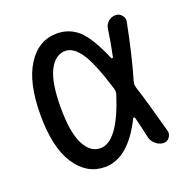

<svg xmlns="http://www.w3.org/2000/svg" viewBox="-103 -625 706 730"><g transform="rotate(-20 250.0 -260.0)"><path d="M210 -457Q168.9 -457 144.5 -409.2Q120.1 -361.3 120.1 -259.8Q120.1 -160.2 144.5 -111.8Q168.9 -63.5 210 -63.5Q281.2 -63.5 335.9 -235.4Q338.9 -246.1 335.9 -257.8Q300.8 -372.1 271.5 -414.6Q242.2 -457 210 -457ZM202.1 9.8Q128.9 9.8 83.5 -59.1Q38.1 -127.9 38.1 -259.8Q38.1 -390.6 83 -460.4Q127.9 -530.3 202.1 -530.3Q252 -530.3 288.6 -497.6Q325.2 -464.8 365.2 -371.1Q366.2 -369.1 368.7 -369.6Q371.1 -370.1 372.1 -372.1Q383.8 -427.7 391.6 -482.4Q394.5 -499 407.2 -509.3Q419.9 -519.5 435.5 -519.5Q450.2 -519.5 460.4 -507.8Q470.7 -496.1 467.8 -481.4Q442.4 -351.6 414.1 -255.9Q412.1 -247.1 415 -235.4Q436.5 -169.9 471.7 -39.1Q475.6 -25.4 466.8 -12.7Q458 0 443.4 0Q426.8 0 412.6 -11.2Q398.4 -22.5 393.6 -38.1Q383.8 -83 373 -126Q372.1 -128.9 369.6 -129.9Q367.2 -130.9 365.2 -127.9Q296.9 9.8 202.1 9.8Z"/></g></svg>

Font: Rounded-X Mgen+ 2m regular
Style: Regular
Weight: 400
Designer: [Source Han Sans]
Ryoko NISHIZUKA  (kana & ideographs); Paul D. Hunt (Latin, Greek & Cyrillic); Wenlong ZHANG  (bopomofo
Version: Version 1.059.20150602